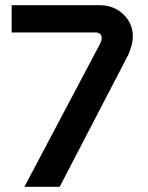

<svg xmlns="http://www.w3.org/2000/svg" viewBox="-20 -720 569 740"><path d="M74 0 365 -550Q372 -564 372 -575Q372 -583 366 -589Q360 -595 348 -595H25V-700H364Q401 -700 429.5 -684Q458 -668 475 -641Q492 -614 492 -581Q492 -563 487 -544.5Q482 -526 475 -510L210 0Z"/></svg>

Font: MuseoModerno SemiBold Medium
Style: Regular
Weight: 500
Version: Version 1.001